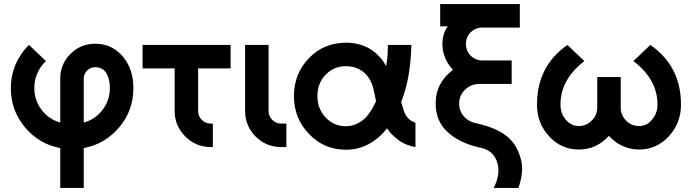

<svg xmlns="http://www.w3.org/2000/svg" viewBox="-20 -720 3386 940"><path d="M446 -506Q375 -506 325 -456Q275 -406 275 -336V-120Q219 -136 183 -183Q148 -230 148 -289Q148 -327 162 -359Q169 -377 180 -392.5Q191 -408 205 -421L122 -500Q100 -479 83.5 -454Q67 -429 55 -402Q33 -348 33 -288Q33 -180 102 -97Q170 -15 275 5V200H390V5Q495 -15 564 -97Q599 -139 616 -186.5Q633 -234 633 -288Q633 -337 619.5 -376Q606 -415 579 -446Q526 -506 446 -506ZM446 -391Q482 -391 500 -363Q518 -334 518 -289Q518 -229 482 -182Q446 -135 390 -120V-336Q390 -358 407 -375Q423 -391 446 -391Z M678 -500V-385H835V-177Q835 -104 887 -52Q939 0 1012 0H1022V-115H1012Q986 -115 968 -133Q950 -151 950 -177V-385H1109V-500Z M1180 -500V-177Q1180 -104 1231 -52Q1283 0 1357 0H1382V-115H1357Q1331 -115 1313 -133Q1295 -151 1295 -177V-500Z M1674 -511Q1566 -511 1493 -436Q1419 -359 1419 -250Q1419 -195 1437.5 -148.5Q1456 -102 1493 -64Q1566 13 1674 13Q1734 13 1784 -14Q1810 -28 1832.5 -47Q1855 -66 1875 -92Q1884 -78 1895 -66Q1906 -54 1919 -44Q1938 -27 1962 -16Q1986 -5 2014 0V-119Q2002 -123 1992 -129.5Q1982 -136 1975 -145Q1967 -154 1961.5 -166.5Q1956 -179 1952 -194Q1951 -198 1949 -205Q1947 -212 1944 -221Q1968 -280 1980 -350Q1992 -420 1994 -500H1879Q1879 -471 1877 -445Q1875 -419 1870 -396Q1867 -402 1864 -407Q1861 -412 1858 -417Q1829 -460 1782 -486Q1733 -511 1674 -511ZM1674 -396Q1714 -396 1744 -378Q1776 -360 1794 -324Q1801 -312 1807.5 -287Q1814 -262 1821 -224Q1812 -205 1803.5 -190Q1795 -175 1787 -165Q1766 -134 1735 -118Q1721 -110 1706 -106Q1691 -102 1674 -102Q1614 -102 1574 -145Q1534 -188 1534 -250Q1534 -312 1574 -354Q1614 -396 1674 -396Z M2135 -700V-591H2172Q2159 -573 2152.5 -551.5Q2146 -530 2146 -505Q2146 -468 2160 -435Q2167 -419 2176.5 -404.5Q2186 -390 2198 -378Q2157 -348 2135 -307Q2113 -266 2113 -213Q2113 -128 2169 -76Q2197 -49 2234 -30.5Q2271 -12 2318 0Q2360 7 2383 26Q2408 47 2417 85Q2423 111 2418 140Q2413 169 2397 200H2518Q2533 158 2535.5 122Q2538 86 2529 55Q2510 -13 2465 -50Q2414 -93 2318 -115Q2279 -121 2253 -148Q2228 -175 2228 -213Q2228 -253 2257 -281Q2286 -309 2328 -309H2485V-424H2341Q2308 -424 2284 -448Q2273 -459 2267 -473.5Q2261 -488 2261 -505Q2261 -538 2284 -562Q2308 -585 2341 -585H2525V-700Z M2758 -500Q2609 -396 2609 -208Q2609 -162 2624 -123Q2639 -84 2669 -52Q2728 12 2814 12Q2836 12 2857 7.5Q2878 3 2897 -6Q2915 -15 2931 -27Q2947 -39 2961 -55Q2975 -40 2990 -28Q3005 -16 3023 -8Q3062 12 3109 12Q3194 12 3254 -52Q3314 -117 3314 -208Q3314 -396 3164 -500L3081 -421Q3199 -331 3199 -208Q3199 -186 3192 -167.5Q3185 -149 3172 -134Q3147 -103 3109 -103Q3071 -103 3045 -130Q3019 -156 3019 -193V-343H2904V-193Q2904 -175 2897 -158.5Q2890 -142 2877 -130Q2851 -103 2814 -103Q2776 -103 2750 -134Q2724 -164 2724 -208Q2724 -331 2841 -421Z"/></svg>

Font: Unageo
Style: SemiBold
Weight: 600
Designer: Richard Sepsi
Foundry: Richard Sepsi
Version: Version 2.000